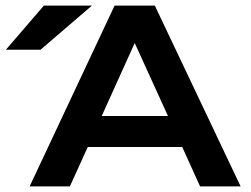

<svg xmlns="http://www.w3.org/2000/svg" viewBox="-20 -667 898 687"><path d="M86 0 390 -647H534L841 0H696L632 -141H294L230 0ZM344 -252H581L462 -513ZM1 -489 137 -647H309L125 -489Z"/></svg>

Font: Syne Modified
Style: Bold
Weight: 700
Designer: Lucas Descroix
Foundry: Bonjour Monde
Version: Version 2.200